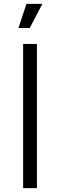

<svg xmlns="http://www.w3.org/2000/svg" viewBox="-20 -968 309 988"><path d="M170 0V-742H99V0ZM133 -824 198 -948H116L75 -824Z"/></svg>

Font: Montserrat Z
Style: Regular
Weight: 400
Designer: Julieta Ulanovsky
Foundry: Julieta Ulanovsky
Version: Version 8.000